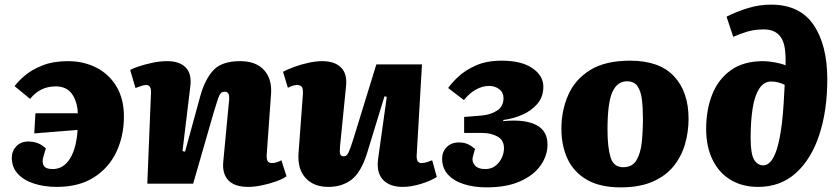

<svg xmlns="http://www.w3.org/2000/svg" viewBox="-20 -793 3620 829"><path d="M168 -119Q160 -94 168.5 -78.5Q177 -63 207 -63Q254 -63 282 -108Q310 -153 315 -232L128 -217L133 -304H316Q314 -354 291 -387Q268 -420 220 -420Q153 -420 110 -366L43 -421Q58 -442 87.5 -467Q117 -492 163.5 -510.5Q210 -529 273 -529Q341 -529 396 -501Q451 -473 483 -419.5Q515 -366 515 -290Q515 -205 482 -136Q449 -67 384.5 -26.5Q320 14 225 14Q171 14 126.5 -0.5Q82 -15 56.5 -43Q31 -71 31 -112Q31 -141 50.5 -161.5Q70 -182 102 -182Q148 -182 178 -152Z M1217 -32Q1203 -21 1174 -10.5Q1145 0 1112 7Q1079 14 1052 14Q993 14 966 -14.5Q939 -43 944 -95L969 -359Q971 -381 966 -389Q961 -397 951 -397Q940 -397 933.5 -390.5Q927 -384 921 -366Q915 -348 904 -312L814 0H616L632 -394Q633 -426 611 -426Q603 -426 592 -422.5Q581 -419 565 -413L542 -491Q552 -497 578.5 -506Q605 -515 638 -522Q671 -529 703 -529Q754 -529 781 -502.5Q808 -476 802 -422L768 -141L779 -138L845 -379Q865 -451 901.5 -490Q938 -529 1017 -529Q1086 -529 1121 -489.5Q1156 -450 1150 -383L1132 -132Q1130 -110 1134.5 -99.5Q1139 -89 1155 -89Q1166 -89 1177 -93Q1188 -97 1195 -101Z M1202 -483Q1220 -493 1250 -504Q1280 -515 1312.5 -522Q1345 -529 1371 -529Q1425 -529 1452.5 -501.5Q1480 -474 1474 -420L1448 -160Q1446 -137 1449 -127.5Q1452 -118 1465 -118Q1477 -118 1485 -135Q1493 -152 1507 -197L1605 -515H1802L1779 -121Q1778 -89 1799 -89Q1811 -89 1823.5 -93Q1836 -97 1846 -101L1866 -29Q1840 -12 1797.5 1Q1755 14 1719 14Q1662 14 1633 -17.5Q1604 -49 1613 -110L1650 -375L1640 -377L1565 -132Q1539 -49 1498 -17.5Q1457 14 1398 14Q1334 14 1299 -25Q1264 -64 1269 -132L1288 -389Q1289 -411 1282.5 -418.5Q1276 -426 1263 -426Q1246 -426 1223 -414Z M2081 16Q2026 16 1982.5 2Q1939 -12 1914 -39.5Q1889 -67 1889 -108Q1889 -138 1909 -158Q1929 -178 1961 -178Q1984 -178 2000 -170.5Q2016 -163 2031 -150L2021 -114Q2017 -95 2030.5 -79Q2044 -63 2075 -63Q2101 -63 2119 -77Q2137 -91 2146.5 -111.5Q2156 -132 2156 -153Q2156 -188 2128 -203.5Q2100 -219 2062 -219H1984V-288L2058 -294Q2097 -297 2125.5 -315Q2154 -333 2154 -370Q2154 -394 2135.5 -408Q2117 -422 2092 -422Q2064 -422 2036 -407Q2008 -392 1983 -361L1915 -413Q1930 -435 1959.5 -462.5Q1989 -490 2035 -510.5Q2081 -531 2146 -531Q2232 -531 2279 -498.5Q2326 -466 2326 -419Q2326 -375 2300.5 -345Q2275 -315 2235 -297.5Q2195 -280 2153 -275V-270Q2244 -279 2294 -254Q2344 -229 2344 -169Q2344 -121 2314 -78.5Q2284 -36 2225.5 -10Q2167 16 2081 16Z M2660 16Q2572 16 2515.5 -16Q2459 -48 2431.5 -105Q2404 -162 2404 -237Q2404 -316 2433.5 -383Q2463 -450 2528 -490.5Q2593 -531 2701 -531Q2827 -531 2890 -464Q2953 -397 2953 -280Q2953 -223 2937.5 -170Q2922 -117 2888 -75Q2854 -33 2797.5 -8.5Q2741 16 2660 16ZM2671 -71Q2710 -71 2728 -101Q2746 -131 2751 -179Q2756 -227 2756 -281Q2756 -327 2751.5 -363.5Q2747 -400 2732.5 -421Q2718 -442 2687 -442Q2645 -442 2624 -395.5Q2603 -349 2603 -233Q2603 -158 2616 -114.5Q2629 -71 2671 -71Z M3117 -721Q3163 -744 3211 -758.5Q3259 -773 3309 -773Q3433 -773 3492.5 -686Q3552 -599 3552 -450Q3552 -316 3517.5 -211Q3483 -106 3416.5 -46Q3350 14 3253 14Q3185 14 3134.5 -16.5Q3084 -47 3056.5 -103.5Q3029 -160 3029 -237Q3029 -320 3055.5 -386Q3082 -452 3136.5 -490.5Q3191 -529 3275 -529Q3295 -529 3324 -524Q3353 -519 3372 -511Q3372 -525 3372 -540Q3372 -555 3370 -572Q3362 -666 3278 -666Q3237 -666 3205 -656Q3173 -646 3146 -634ZM3276 -79Q3292 -79 3307 -95Q3322 -111 3334.5 -150Q3347 -189 3356 -260Q3361 -305 3363.5 -344.5Q3366 -384 3368 -427Q3355 -433 3341 -437Q3327 -441 3310 -441Q3278 -441 3258 -410Q3238 -379 3229.5 -324Q3221 -269 3221 -197Q3221 -128 3236 -103.5Q3251 -79 3276 -79Z"/></svg>

Font: Literata 12pt ExtraBold
Style: Italic
Weight: 800
Italic angle: -2°
Designer: Latin by Veronika Burian and Jose Scaglione. Greek by Irene Vlachou. Cyrillic by Vera Evstafieva
Foundry: TypeTogether
Version: Version 3.002